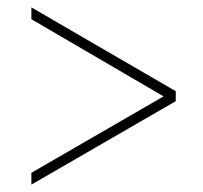

<svg xmlns="http://www.w3.org/2000/svg" viewBox="-20 -618 550 520"><path d="M65 -118V-150L423 -357L65 -566V-598L456 -371V-344Z"/></svg>

Font: Noto Serif Tamil SemiCondensed Thin
Style: Italic
Weight: 100
Width: 4
Italic angle: -12°
Designer: Indian Type Foundry, Tom Grace, and the Monotype Design Team
Foundry: Monotype Imaging Inc.
Version: Version 2.003; ttfautohint (v1.8.4.7-5d5b)